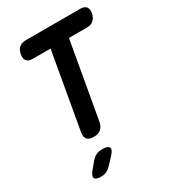

<svg xmlns="http://www.w3.org/2000/svg" viewBox="-230 -842 1059 1195"><g transform="rotate(-30 300.0 -245.0)"><path d="M261 -608H133Q103 -608 90 -624Q77 -640 83 -670Q88 -699 106 -714.5Q124 -730 154 -730H544Q574 -730 586.5 -714.5Q599 -699 594 -670Q588 -640 570 -624Q552 -608 522 -608H393L297 -63Q291 -30 272 -13.5Q253 3 219 3Q186 3 172.5 -13.5Q159 -30 165 -63ZM112 174 146 133Q162 114 181 104.5Q200 95 223 95Q269 95 275 113Q281 131 246 167L207 208Q192 224 175 232Q158 240 137 240Q97 240 90.5 223.5Q84 207 112 174Z"/></g></svg>

Font: Maple Mono
Style: Bold Italic
Weight: 700
Italic angle: -10°
Monospace: yes
Designer: subframe7536
Version: Version 7.000